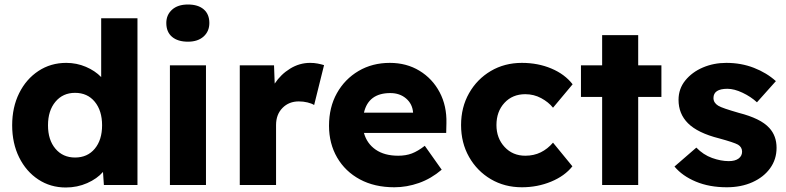

<svg xmlns="http://www.w3.org/2000/svg" viewBox="-20 -821 3490 852"><path d="M272 11Q204 11 150 -24.5Q96 -60 65 -122.5Q34 -185 34 -265Q34 -345 65 -407.5Q96 -470 150.5 -506Q205 -542 274 -542Q320 -542 361 -524.5Q402 -507 429 -479V-740H590V0H441L437 -58Q411 -28 367 -8.5Q323 11 272 11ZM313 -122Q368 -122 400.5 -161Q433 -200 433 -265Q433 -330 400.5 -369.5Q368 -409 313 -409Q259 -409 226 -369.5Q193 -330 193 -265Q193 -200 226 -161Q259 -122 313 -122Z M814 -636Q769 -636 743.5 -657.5Q718 -679 718 -719Q718 -755 743.5 -778Q769 -801 814 -801Q859 -801 884 -779.5Q909 -758 909 -719Q909 -682 883.5 -659Q858 -636 814 -636ZM734 0V-531H894V0Z M1044 0V-531H1196L1199 -450Q1226 -491 1267.5 -516.5Q1309 -542 1356 -542Q1374 -542 1389.5 -539Q1405 -536 1418 -532L1374 -355Q1363 -362 1344.5 -366.5Q1326 -371 1306 -371Q1262 -371 1233.5 -342Q1205 -313 1205 -266V0Z M1730 10Q1642 10 1577 -25Q1512 -60 1476 -122Q1440 -184 1440 -263Q1440 -345 1475 -407.5Q1510 -470 1571 -506Q1632 -542 1710 -542Q1784 -542 1841.5 -507Q1899 -472 1931 -411.5Q1963 -351 1961 -274L1960 -231H1595Q1608 -184 1647 -157Q1686 -130 1747 -130Q1781 -130 1807.5 -140Q1834 -150 1865 -174L1940 -68Q1893 -28 1839 -9Q1785 10 1730 10ZM1712 -408Q1615 -408 1595 -321H1813V-322Q1810 -360 1782 -384Q1754 -408 1712 -408Z M2296 10Q2219 10 2158 -26Q2097 -62 2061.5 -124.5Q2026 -187 2026 -266Q2026 -345 2061.5 -407.5Q2097 -470 2158 -506Q2219 -542 2296 -542Q2367 -542 2426.5 -517Q2486 -492 2521 -447L2434 -343Q2414 -368 2381.5 -385.5Q2349 -403 2311 -403Q2254 -403 2218.5 -364.5Q2183 -326 2183 -266Q2183 -208 2219 -169Q2255 -130 2311 -130Q2349 -130 2379.5 -145Q2410 -160 2434 -188L2520 -83Q2486 -40 2425.5 -15Q2365 10 2296 10Z M2652 0V-391H2558V-531H2652V-665H2812V-531H2915V-391H2812V0Z M3205 10Q3128 10 3068 -15Q3008 -40 2973 -82L3070 -166Q3101 -134 3140 -120Q3179 -106 3214 -106Q3242 -106 3257.5 -117.5Q3273 -129 3273 -148Q3273 -168 3255 -179Q3237 -189 3171 -207Q3076 -231 3033 -274Q2991 -316 2991 -378Q2991 -427 3021 -464Q3051 -501 3099 -521.5Q3147 -542 3203 -542Q3269 -542 3325.5 -520Q3382 -498 3423 -461L3339 -367Q3312 -392 3275 -409.5Q3238 -427 3208 -427Q3146 -427 3146 -386Q3146 -365 3167 -352Q3177 -346 3199 -338.5Q3221 -331 3259 -320Q3306 -308 3340 -291.5Q3374 -275 3394 -253Q3426 -218 3426 -165Q3426 -114 3397.5 -74.5Q3369 -35 3319 -12.5Q3269 10 3205 10Z"/></svg>

Font: Lexend
Style: Bold
Weight: 700
Designer: Bonnie Shaver-Troup, Thomas Jockin
Foundry: Lexend
Version: Version 1.007; ttfautohint (v1.8.3)